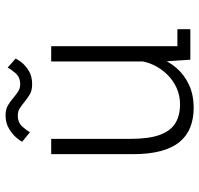

<svg xmlns="http://www.w3.org/2000/svg" viewBox="-33 -671 716 690"><g transform="rotate(-90 325.0 -326.0)"><path d="M282.5 12Q243.5 12 212.5 -0.2Q181.5 -12.5 160 -38.5Q138.5 -64.5 127.2 -106.2Q116 -148 116 -206V-500H171V-214.5Q171 -151 184.5 -112Q198 -73 225.5 -55Q253 -37 296 -37Q326 -37 353.2 -49Q380.5 -61 402.2 -83Q424 -105 437.5 -134.5Q451 -164 452.5 -198L477.5 -195Q477.5 -155 464.5 -117.8Q451.5 -80.5 426.8 -51.2Q402 -22 365.8 -5Q329.5 12 282.5 12ZM455.5 0 449 -96V-500H504V-29L487.5 -46.5H565V0ZM367 -568.5Q344 -568.5 329.2 -577.8Q314.5 -587 302.5 -597Q291.5 -606 280.8 -613Q270 -620 255 -620Q229 -620 214.8 -603.5Q200.5 -587 194.5 -576.5L160.5 -604.5Q163.5 -611.5 175.8 -625.8Q188 -640 208.2 -652Q228.5 -664 255 -664Q277.5 -664 292.2 -655Q307 -646 319 -635.5Q330 -626 341 -618.8Q352 -611.5 367 -611.5Q393 -611.5 407.5 -628.8Q422 -646 427 -656.5L459.5 -628Q457 -621 446.2 -607Q435.5 -593 416 -580.8Q396.5 -568.5 367 -568.5Z"/></g></svg>

Font: Trispace Thin ExtraLight
Style: Regular
Weight: 250
Version: Version 1.210